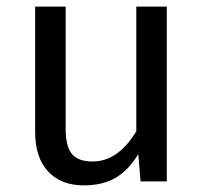

<svg xmlns="http://www.w3.org/2000/svg" viewBox="-20 -547 615 579"><path d="M483 0H404L397 -82Q367 -33 328 -10.5Q289 12 233 12Q164 12 125 -30Q86 -72 86 -149V-527H178V-159Q178 -105 197 -82.5Q216 -60 259 -60Q336 -60 391 -151V-527H483Z"/></svg>

Font: Fira GO
Style: Regular
Weight: 400
Designer: Carrois Corporate
Foundry: Carrois Corporate GbR
Version: Version 0.300